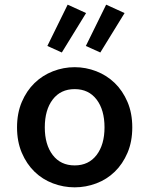

<svg xmlns="http://www.w3.org/2000/svg" viewBox="-20 -791 640 823"><path d="M300 12Q252 12 207 -5Q162 -22 128 -55Q94 -88 73.5 -136Q53 -184 53 -245Q53 -306 73.5 -354Q94 -402 128 -435Q162 -468 207 -485.5Q252 -503 300 -503Q348 -503 393 -485.5Q438 -468 472 -435Q506 -402 526.5 -354Q547 -306 547 -245Q547 -184 526.5 -136Q506 -88 472 -55Q438 -22 393 -5Q348 12 300 12ZM300 -82Q360 -82 394 -126.5Q428 -171 428 -245Q428 -320 394 -364.5Q360 -409 300 -409Q240 -409 206 -364.5Q172 -320 172 -245Q172 -171 206 -126.5Q240 -82 300 -82ZM245 -566 183 -594 270 -771 349 -735ZM410 -566 348 -594 435 -771 514 -735Z"/></svg>

Font: Source Code Pro Semibold
Style: Regular
Weight: 600
Monospace: yes
Designer: Paul D. Hunt, Teo Tuominen
Foundry: Adobe Systems Incorporated
Version: Version 2.030;PS 1.000;hotconv 16.6.51;makeotf.lib2.5.65220